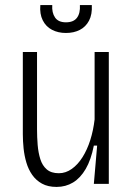

<svg xmlns="http://www.w3.org/2000/svg" viewBox="-20 -725 524 757"><path d="M203 12Q169 12 145.5 -1Q122 -14 107 -35.5Q92 -57 84 -84Q76 -111 73 -140Q70 -169 70 -196V-520H126V-215Q126 -184 128.5 -153.5Q131 -123 139 -97.5Q147 -72 164.5 -57Q182 -42 212 -42Q239 -42 263 -59Q287 -76 305.5 -105.5Q324 -135 336 -173Q348 -211 353 -254V-520H409V-208V0H350L363 -151H350Q339 -95 318 -59Q297 -23 268 -5.5Q239 12 203 12ZM139 -705H186Q184 -675 197 -656Q210 -637 240 -637Q270 -637 283.5 -655Q297 -673 295 -705H342Q344 -668 331 -643.5Q318 -619 294.5 -607Q271 -595 240 -595Q209 -595 185 -607.5Q161 -620 148.5 -645Q136 -670 139 -705Z"/></svg>

Font: Bricolage Grotesque SemiCondensed ExtraLight
Style: Regular
Weight: 250
Width: 4
Designer: Mathieu Triay
Foundry: Atelier Triay
Version: Version 1.000;gftools[0.9.30]